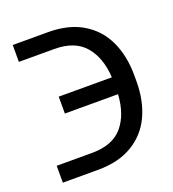

<svg xmlns="http://www.w3.org/2000/svg" viewBox="-101 -591 603 668"><g transform="rotate(-20 200.5 -257.0)"><path d="M305.2 -225.6H108.4V-288.1H305.2Q300.8 -362.3 263.4 -405.8Q226.1 -449.2 150.4 -449.2H19.5V-511.7H150.4Q226.1 -511.7 277.8 -480.7Q329.6 -449.7 355.2 -394.8Q380.9 -339.8 380.9 -267.6V-246.1Q380.9 -173.8 355.2 -118.9Q329.6 -64 277.8 -33Q226.1 -2 150.4 -2H19.5V-64.5H150.4Q226.6 -64.5 263.7 -107.9Q300.8 -151.4 305.2 -225.6Z"/></g></svg>

Font: Pretendard Light
Style: Regular
Weight: 300
Designer: Base glyphs from Inter by Rasmus Andersson; Hangeul glyphs from Noto Sans CJK(Source Han Sans) by Jang Soo-young and Kan
Foundry: Kil Hyung-jin
Version: Version 1.309